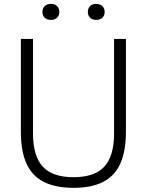

<svg xmlns="http://www.w3.org/2000/svg" viewBox="-20 -936 738 966"><path d="M85 -273.5V-740H146V-266Q146 -151 195 -97.8Q244 -44.5 350 -44.5Q456 -44.5 505 -97.8Q554 -151 554 -266V-740H613.5V-273.5Q613.5 -175.5 585.5 -113.2Q557.5 -51 499.2 -21Q441 9 350 9Q258.5 9 200 -21Q141.5 -51 113.2 -113.2Q85 -175.5 85 -273.5ZM193.5 -876Q193.5 -894.5 205 -905.5Q216.5 -916.5 236 -916.5Q255.5 -916.5 267 -905.5Q278.5 -894.5 278.5 -876Q278.5 -857.5 267 -846.8Q255.5 -836 236 -836Q216.5 -836 205 -846.8Q193.5 -857.5 193.5 -876ZM422 -876Q422 -894.5 433.2 -905.5Q444.5 -916.5 464 -916.5Q483.5 -916.5 495 -905.5Q506.5 -894.5 506.5 -876Q506.5 -857.5 495 -846.8Q483.5 -836 464 -836Q444.5 -836 433.2 -846.8Q422 -857.5 422 -876Z"/></svg>

Font: Encode Sans Light
Style: Regular
Weight: 300
Designer: Multiple Designers
Foundry: Impallari Type
Version: Version 2.000